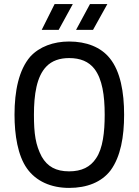

<svg xmlns="http://www.w3.org/2000/svg" viewBox="-20 -911 678 939"><path d="M184 -765H267L336 -891H247ZM352 -765H435L505 -891H420ZM318 8C405 8 477 -20 521 -78C570 -145 587 -242 587 -350C587 -460 569 -562 517 -626C473 -681 402 -708 318 -708C242 -708 173 -683 128 -634C72 -569 51 -466 51 -350C51 -251 67 -150 112 -87C156 -25 229 8 318 8ZM318 -73C254 -73 212 -96 184 -145C154 -202 146 -256 146 -350C146 -448 159 -537 207 -586C234 -614 272 -627 318 -627C373 -627 414 -610 442 -574C480 -524 492 -445 492 -350C492 -265 483 -185 450 -137C422 -94 379 -73 318 -73Z"/></svg>

Font: Arthouse Owned Medium
Style: Regular
Weight: 500
Designer: Jeremy Tribby
Foundry: Tribby Type
Version: Version 1.000;PS 001.000;hotconv 1.0.88;makeotf.lib2.5.64775